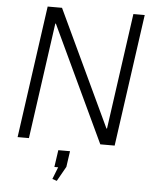

<svg xmlns="http://www.w3.org/2000/svg" viewBox="-60 -750 816 1013"><g transform="rotate(5 348.0 -244.0)"><path d="M665 -700 567 0H491L202 -614H199L113 0H53L151 -700H227L516 -86H519L605 -700ZM335 50 323 134 279 212 255 204 297 97 317 140H260L273 50Z"/></g></svg>

Font: Pathway Extreme 28pt ExtraLight
Style: Italic
Weight: 250
Italic angle: -8°
Designer: Eduardo Rodriguez Tunni
Foundry: Eduardo Rodriguez Tunni
Version: Version 1.001;gftools[0.9.26]